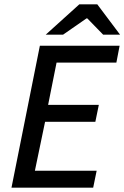

<svg xmlns="http://www.w3.org/2000/svg" viewBox="-20 -866 574 886"><path d="M33 0 164 -655H532L517 -577H241L202 -382H436L420 -304H188L141 -78H426L410 0ZM191 -706 346 -846H429L534 -706H456L383 -781H379L271 -706Z"/></svg>

Font: Source Sans 3 ExtraLight Medium
Style: Italic
Weight: 500
Italic angle: -11°
Version: Version 3.052;hotconv 1.1.0;makeotfexe 2.6.0